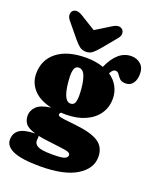

<svg xmlns="http://www.w3.org/2000/svg" viewBox="-165 -788 910 1110"><g transform="rotate(20 290.0 -233.0)"><path d="M330 -69.5Q428.5 -59 473 -29.5Q517.5 0 517.5 60.5Q517.5 132 441.5 178.8Q365.5 225.5 217.5 225.5Q106 225.5 54.2 203.2Q2.5 181 2.5 140Q2.5 100.5 30.8 79.5Q59 58.5 128.5 56.5Q81.5 43 66.2 22.2Q51 1.5 51 -26.5Q51 -56.5 75.2 -81.8Q99.5 -107 163.5 -115.5Q90 -132 52.2 -173.5Q14.5 -215 14.5 -271Q14.5 -356 78 -406Q141.5 -456 257.5 -456Q288 -456 314.8 -451.5Q341.5 -447 363.5 -439Q414 -554 499 -554Q532 -554 555.8 -533.5Q579.5 -513 579.5 -474Q579.5 -438.5 563.8 -416.2Q548 -394 519 -394Q493.5 -394 482 -406.2Q470.5 -418.5 462.5 -431Q454.5 -443.5 440 -443.5Q423.5 -443.5 410 -416Q445.5 -392 463.2 -358Q481 -324 481 -285.5Q481 -231.5 452.8 -191.2Q424.5 -151 373.8 -128.8Q323 -106.5 254.5 -106.5Q240 -106.5 226.5 -107.5Q219 -100.5 219 -95Q219 -87.5 228 -83.8Q237 -80 261 -77.2Q285 -74.5 330 -69.5ZM235.5 -387.5Q216 -387.5 209.2 -369Q202.5 -350.5 203.5 -322.5Q206 -251.5 220.2 -213.5Q234.5 -175.5 259 -175.5Q279.5 -175.5 286.2 -192.8Q293 -210 292 -246Q290 -308.5 276.8 -348Q263.5 -387.5 235.5 -387.5ZM150.5 93Q150.5 113 172.5 125Q194.5 137 262 137Q321.5 137 338 129.2Q354.5 121.5 354.5 108Q354.5 92 324 87Q293.5 82 214 72.5Q178 68.5 151 62.5L151.5 64.5Q152.5 67.5 151.5 76Q150.5 84.5 150.5 93ZM315.5 -536Q297.5 -514.5 281.2 -501Q265 -487.5 241 -487.5Q216.5 -487.5 200.2 -501Q184 -514.5 166 -536L92.5 -625.5Q78.5 -643 79.2 -658.2Q80 -673.5 88 -681.5Q109.5 -701.5 147.5 -678L241 -620.5L334 -678Q372 -701.5 393.5 -681.5Q402 -673.5 403 -658.2Q404 -643 389.5 -625.5Z"/></g></svg>

Font: Fraunces 144pt SuperSoft Black
Style: Regular
Weight: 900
Version: Version 1.000;[b76b70a41]